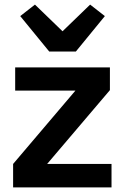

<svg xmlns="http://www.w3.org/2000/svg" viewBox="-20 -815 542 835"><path d="M37 0V-102L308 -421H46V-522H458V-423L185 -102H465V0ZM194 -591 68 -745 132 -795 252 -679 372 -795 436 -745 310 -591Z"/></svg>

Font: IBM Plex Sans Arabic SmBld
Style: Regular
Weight: 600
Designer: Mike Abbink, Paul van der Laan, Pieter van Rosmalen, Wael Morcos, Khajak Apelian
Foundry: Bold Monday
Version: Version 1.005